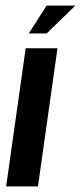

<svg xmlns="http://www.w3.org/2000/svg" viewBox="-20 -668 290 688"><path d="M2 0 72 -495H186L116 0ZM83 -548 147 -648H250L147 -548Z"/></svg>

Font: Alumni Sans
Style: Bold Italic
Weight: 700
Italic angle: -8°
Designer: Robert E. Leuschke
Foundry: Robert E. Leuschke
Version: Version 1.016